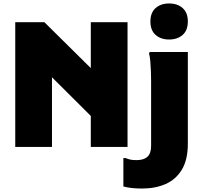

<svg xmlns="http://www.w3.org/2000/svg" viewBox="-20 -848 1168 1108"><path d="M956 -620Q908 -620 878 -646.5Q848 -673 848 -724Q848 -775 878 -801.5Q908 -828 956 -828Q1004 -828 1034 -801.5Q1064 -775 1064 -724Q1064 -673 1034 -646.5Q1004 -620 956 -620ZM68 0V-720H236L504 -455V-720H716V0H504V-179L280 -402V0ZM800 240Q734 240 692 228V64H704Q719 70 732 73Q745 76 768 76Q810 76 831 56.5Q852 37 852 -6V-384Q852 -404 851 -434Q850 -464 847.5 -493Q845 -522 840 -540L844 -548H1064V-20Q1064 74 1029.5 131Q995 188 935.5 214Q876 240 800 240Z"/></svg>

Font: Kufam Black
Style: Regular
Weight: 900
Designer: Wael Morcos, Artur Schmal
Foundry: Original Type
Version: Version 1.301; ttfautohint (v1.8.3)